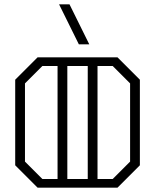

<svg xmlns="http://www.w3.org/2000/svg" viewBox="-20 -864 714 884"><path d="M624 -497V-103L521 0H153L50 -103V-497L153 -600H521ZM175 -40H245V-560H175L95 -480V-120ZM290 -560V-40H384V-560ZM579 -480 499 -560H429V-40H499L579 -120ZM391 -660 300 -844H252L343 -660Z"/></svg>

Font: Kumar One Outline
Style: Regular
Weight: 400
Designer: Parimal Parmar
Foundry: Indian Type Foundry
Version: Version 1.000;PS 1.000;hotconv 1.0.88;makeotf.lib2.5.647800